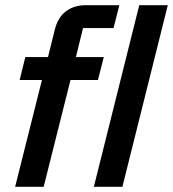

<svg xmlns="http://www.w3.org/2000/svg" viewBox="-20 -720 667 740"><path d="M38.3 0 141.7 -411.7H55.8L77.5 -500H165L190.8 -604.2Q202.5 -652.5 233.8 -676.2Q265 -700 310.8 -700H440L417.5 -611.7H300L272.5 -500H380L357.5 -411.7H251.7L148.3 0ZM341.7 0 516.7 -700H626.7L451.7 0Z"/></svg>

Font: Funnel Sans Medium
Style: Italic
Weight: 500
Italic angle: -14.036°
Version: Version 1.000; Beta; Release 5; Build 24; ttfautohint (v1.8.